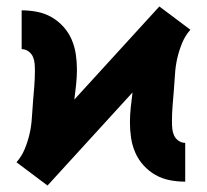

<svg xmlns="http://www.w3.org/2000/svg" viewBox="-20 -562 640 594"><path d="M127 12 79 -24 31 -60Q47 -78 56.5 -101Q66 -124 71.5 -148Q77 -172 78.5 -196.5Q80 -221 82 -245.5Q84 -270 86 -294.5Q88 -319 88 -343Q88 -355 87 -366Q86 -377 81.5 -387Q77 -397 67.5 -403.5Q58 -410 47 -410V-530Q71 -530 94.5 -525.5Q118 -521 138.5 -509.5Q159 -498 175.5 -480Q192 -462 201.5 -440Q211 -418 214.5 -394.5Q218 -371 218 -347Q218 -324 215.5 -300.5Q213 -277 210 -254L473 -542L521 -506L569 -470Q553 -452 543.5 -429Q534 -406 528.5 -382Q523 -358 521.5 -333.5Q520 -309 518 -284.5Q516 -260 514 -235.5Q512 -211 512 -187Q512 -175 513 -164Q514 -153 518.5 -143Q523 -133 532.5 -126.5Q542 -120 553 -120V0Q529 0 505.5 -4.5Q482 -9 461.5 -20.5Q441 -32 424.5 -50Q408 -68 398.5 -90Q389 -112 385.5 -135.5Q382 -159 382 -183Q382 -206 384.5 -229.5Q387 -253 390 -276Z"/></svg>

Font: Iosevka Curly Slab HvEx
Style: Regular
Weight: 900
Width: 7
Monospace: yes
Designer: Belleve Invis
Foundry: Belleve Invis
Version: Version 11.1.0; ttfautohint (v1.8.3)